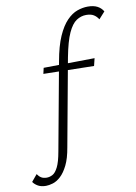

<svg xmlns="http://www.w3.org/2000/svg" viewBox="-235 -778 806 1134"><g transform="rotate(-10 167.5 -211.0)"><path d="M-53 289Q-81 289 -100 278.5Q-119 268 -130 252L-96 211Q-86 226 -73 234Q-60 242 -40 242Q-23 242 -5.5 233Q12 224 27.5 193.5Q43 163 54 100L150 -422Q166 -512 191 -568.5Q216 -625 246.5 -656.5Q277 -688 309.5 -699.5Q342 -711 373 -711Q407 -711 429.5 -699.5Q452 -688 465 -666L428 -625Q417 -643 400 -653.5Q383 -664 355 -664Q324 -664 296.5 -646Q269 -628 246.5 -579Q224 -530 206 -436L110 87Q99 152 79 192Q59 232 35.5 253.5Q12 275 -11.5 282Q-35 289 -53 289ZM46 -365 54 -400 360 -404 349 -359Z"/></g></svg>

Font: Ysabeau Office Light
Style: Italic
Weight: 300
Italic angle: -12°
Designer: Christian Thalmann (Catharsis Fonts)
Version: Version 2.001;gftools[0.9.30]; featfreeze: tnum,lnum,ss02